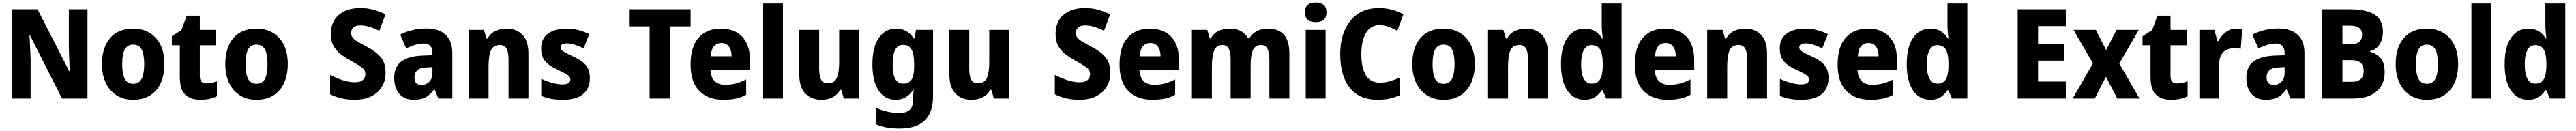

<svg xmlns="http://www.w3.org/2000/svg" viewBox="-20 -788 20616 1048"><path d="M680 0H476L220 -505H216Q219 -454 221 -405.5Q223 -357 225 -315V0H77V-714H280L535 -217H538Q536 -267 534 -313Q532 -359 531 -400V-714H680Z M1296 -276Q1296 -191 1267.5 -126.5Q1239 -62 1183 -26Q1127 10 1045 10Q968 10 912 -26Q856 -62 826 -126Q796 -190 796 -276Q796 -407 860.5 -483Q925 -559 1047 -559Q1120 -559 1176 -526Q1232 -493 1264 -430Q1296 -367 1296 -276ZM958 -275Q958 -197 978.5 -157.5Q999 -118 1046 -118Q1093 -118 1113.5 -157.5Q1134 -197 1134 -276Q1134 -354 1113.5 -392.5Q1093 -431 1046 -431Q999 -431 978.5 -392.5Q958 -354 958 -275Z M1631 -121Q1653 -121 1673.5 -125.5Q1694 -130 1716 -138V-18Q1690 -5 1657 2.5Q1624 10 1582 10Q1506 10 1462.5 -31Q1419 -72 1419 -174V-426H1355V-498L1432 -547L1474 -663H1579V-549H1709V-426H1579V-178Q1579 -121 1631 -121Z M2283 -276Q2283 -191 2254.5 -126.5Q2226 -62 2170 -26Q2114 10 2032 10Q1955 10 1899 -26Q1843 -62 1813 -126Q1783 -190 1783 -276Q1783 -407 1847.5 -483Q1912 -559 2034 -559Q2107 -559 2163 -526Q2219 -493 2251 -430Q2283 -367 2283 -276ZM1945 -275Q1945 -197 1965.5 -157.5Q1986 -118 2033 -118Q2080 -118 2100.5 -157.5Q2121 -197 2121 -276Q2121 -354 2100.5 -392.5Q2080 -431 2033 -431Q1986 -431 1965.5 -392.5Q1945 -354 1945 -275Z M3066 -207Q3066 -144 3037 -95Q3008 -46 2952.5 -18Q2897 10 2817 10Q2709 10 2622 -34V-189Q2672 -163 2723 -146.5Q2774 -130 2820 -130Q2864 -130 2884 -148.5Q2904 -167 2904 -196Q2904 -228 2874 -250Q2844 -272 2786 -303Q2748 -324 2712 -350Q2676 -376 2652 -416Q2628 -456 2628 -518Q2628 -615 2691.5 -669.5Q2755 -724 2864 -724Q2918 -724 2967 -710.5Q3016 -697 3065 -674L3016 -542Q2971 -563 2934.5 -574Q2898 -585 2863 -585Q2827 -585 2808.5 -568Q2790 -551 2790 -525Q2790 -503 2802 -487.5Q2814 -472 2840.5 -456Q2867 -440 2910 -417Q2985 -379 3025.5 -332.5Q3066 -286 3066 -207Z M3392 -560Q3491 -560 3545.5 -510.5Q3600 -461 3600 -363V0H3488L3458 -73H3455Q3423 -30 3387 -10Q3351 10 3289 10Q3218 10 3176.5 -37Q3135 -84 3135 -166Q3135 -253 3191 -295.5Q3247 -338 3355 -343L3441 -346V-364Q3441 -440 3371 -440Q3339 -440 3304 -429.5Q3269 -419 3231 -401L3183 -511Q3227 -534 3279.5 -547Q3332 -560 3392 -560ZM3396 -249Q3342 -247 3319.5 -226Q3297 -205 3297 -169Q3297 -137 3312.5 -123Q3328 -109 3354 -109Q3391 -109 3416 -134.5Q3441 -160 3441 -204V-251Z M4033 -559Q4113 -559 4161 -510Q4209 -461 4209 -359V0H4050V-313Q4050 -370 4034.5 -399Q4019 -428 3981 -428Q3928 -428 3909 -385Q3890 -342 3890 -253V0H3730V-549H3853L3873 -479H3881Q3904 -520 3943.5 -539.5Q3983 -559 4033 -559Z M4701 -165Q4701 -81 4647 -35.5Q4593 10 4485 10Q4434 10 4393.5 3Q4353 -4 4312 -21V-158Q4353 -138 4399 -125.5Q4445 -113 4481 -113Q4545 -113 4545 -152Q4545 -164 4538 -174Q4531 -184 4509 -197Q4487 -210 4441 -231Q4375 -261 4343 -298.5Q4311 -336 4311 -402Q4311 -479 4366 -519Q4421 -559 4515 -559Q4563 -559 4606.5 -548Q4650 -537 4696 -515L4651 -401Q4616 -418 4582.5 -429.5Q4549 -441 4518 -441Q4467 -441 4467 -410Q4467 -398 4474 -389Q4481 -380 4502 -368.5Q4523 -357 4566 -337Q4608 -318 4638 -296Q4668 -274 4684.5 -243Q4701 -212 4701 -165Z M5342 0H5179V-577H5014V-714H5507V-577H5342Z M5750 -559Q5858 -559 5920 -494.5Q5982 -430 5982 -309V-231H5666Q5668 -173 5697.5 -141.5Q5727 -110 5784 -110Q5830 -110 5869.5 -120.5Q5909 -131 5952 -153V-30Q5914 -9 5870.5 0.5Q5827 10 5769 10Q5647 10 5577 -60.5Q5507 -131 5507 -271Q5507 -415 5572 -487Q5637 -559 5750 -559ZM5753 -444Q5718 -444 5695 -419Q5672 -394 5669 -338H5835Q5835 -386 5814 -415Q5793 -444 5753 -444Z M6246 0H6086V-760H6246Z M6855 -549V0H6733L6713 -69H6705Q6681 -28 6641.5 -9Q6602 10 6554 10Q6473 10 6425 -40Q6377 -90 6377 -192V-549H6536V-237Q6536 -180 6551.5 -151Q6567 -122 6603 -122Q6659 -122 6677.5 -165.5Q6696 -209 6696 -290V-549Z M7152 -559Q7243 -559 7293 -480H7298L7311 -549H7447V-14Q7447 110 7381 175Q7315 240 7178 240Q7123 240 7077.5 232Q7032 224 6989 205V74Q7083 116 7179 116Q7233 116 7260.5 90.5Q7288 65 7288 9V0Q7288 -16 7289 -35Q7290 -54 7292 -71H7288Q7240 10 7148 10Q7061 10 7011.5 -64.5Q6962 -139 6962 -273Q6962 -409 7013 -484Q7064 -559 7152 -559ZM7206 -429Q7124 -429 7124 -270Q7124 -119 7208 -119Q7253 -119 7274.5 -150.5Q7296 -182 7296 -254V-277Q7296 -356 7275 -392.5Q7254 -429 7206 -429Z M8056 -549V0H7934L7914 -69H7906Q7882 -28 7842.5 -9Q7803 10 7755 10Q7674 10 7626 -40Q7578 -90 7578 -192V-549H7737V-237Q7737 -180 7752.5 -151Q7768 -122 7804 -122Q7860 -122 7878.5 -165.5Q7897 -209 7897 -290V-549Z M8866 -207Q8866 -144 8837 -95Q8808 -46 8752.5 -18Q8697 10 8617 10Q8509 10 8422 -34V-189Q8472 -163 8523 -146.5Q8574 -130 8620 -130Q8664 -130 8684 -148.5Q8704 -167 8704 -196Q8704 -228 8674 -250Q8644 -272 8586 -303Q8548 -324 8512 -350Q8476 -376 8452 -416Q8428 -456 8428 -518Q8428 -615 8491.5 -669.5Q8555 -724 8664 -724Q8718 -724 8767 -710.5Q8816 -697 8865 -674L8816 -542Q8771 -563 8734.5 -574Q8698 -585 8663 -585Q8627 -585 8608.5 -568Q8590 -551 8590 -525Q8590 -503 8602 -487.5Q8614 -472 8640.5 -456Q8667 -440 8710 -417Q8785 -379 8825.5 -332.5Q8866 -286 8866 -207Z M9183 -559Q9291 -559 9353 -494.5Q9415 -430 9415 -309V-231H9099Q9101 -173 9130.5 -141.5Q9160 -110 9217 -110Q9263 -110 9302.5 -120.5Q9342 -131 9385 -153V-30Q9347 -9 9303.5 0.5Q9260 10 9202 10Q9080 10 9010 -60.5Q8940 -131 8940 -271Q8940 -415 9005 -487Q9070 -559 9183 -559ZM9186 -444Q9151 -444 9128 -419Q9105 -394 9102 -338H9268Q9268 -386 9247 -415Q9226 -444 9186 -444Z M10125 -559Q10211 -559 10255 -511Q10299 -463 10299 -359V0H10139V-312Q10139 -428 10074 -428Q10026 -428 10007.5 -387.5Q9989 -347 9989 -268V0H9829V-313Q9829 -428 9765 -428Q9715 -428 9697 -383.5Q9679 -339 9679 -252V0H9519V-549H9642L9662 -480H9670Q9691 -520 9730.5 -539.5Q9770 -559 9820 -559Q9875 -559 9911.5 -539Q9948 -519 9968 -482H9979Q10002 -521 10040.5 -540Q10079 -559 10125 -559Z M10510 -768Q10548 -768 10572 -750Q10596 -732 10596 -689Q10596 -646 10571.5 -628.5Q10547 -611 10510 -611Q10472 -611 10448 -628.5Q10424 -646 10424 -689Q10424 -733 10447.5 -750.5Q10471 -768 10510 -768ZM10589 -549V0H10430V-549Z M11020 -587Q10949 -587 10912 -524Q10875 -461 10875 -355Q10875 -244 10911.5 -185.5Q10948 -127 11024 -127Q11065 -127 11104 -138.5Q11143 -150 11186 -169V-28Q11105 10 11006 10Q10904 10 10838 -34.5Q10772 -79 10739 -161Q10706 -243 10706 -356Q10706 -464 10742 -547Q10778 -630 10847 -677Q10916 -724 11015 -724Q11116 -724 11212 -675L11163 -542Q11128 -561 11092 -574Q11056 -587 11020 -587Z M11783 -276Q11783 -191 11754.5 -126.5Q11726 -62 11670 -26Q11614 10 11532 10Q11455 10 11399 -26Q11343 -62 11313 -126Q11283 -190 11283 -276Q11283 -407 11347.5 -483Q11412 -559 11534 -559Q11607 -559 11663 -526Q11719 -493 11751 -430Q11783 -367 11783 -276ZM11445 -275Q11445 -197 11465.5 -157.5Q11486 -118 11533 -118Q11580 -118 11600.5 -157.5Q11621 -197 11621 -276Q11621 -354 11600.5 -392.5Q11580 -431 11533 -431Q11486 -431 11465.5 -392.5Q11445 -354 11445 -275Z M12192 -559Q12272 -559 12320 -510Q12368 -461 12368 -359V0H12209V-313Q12209 -370 12193.5 -399Q12178 -428 12140 -428Q12087 -428 12068 -385Q12049 -342 12049 -253V0H11889V-549H12012L12032 -479H12040Q12063 -520 12102.5 -539.5Q12142 -559 12192 -559Z M12660 10Q12575 10 12524 -63.5Q12473 -137 12473 -275Q12473 -413 12524.5 -486Q12576 -559 12662 -559Q12712 -559 12746.5 -537.5Q12781 -516 12803 -479H12807Q12804 -503 12801.5 -532.5Q12799 -562 12799 -590V-760H12958V0H12835L12806 -66H12799Q12776 -31 12744 -10.5Q12712 10 12660 10ZM12717 -119Q12765 -119 12785.5 -153Q12806 -187 12807 -258V-280Q12807 -353 12787 -390Q12767 -427 12716 -427Q12678 -427 12656 -388.5Q12634 -350 12634 -274Q12634 -195 12656 -157Q12678 -119 12717 -119Z M13307 -559Q13415 -559 13477 -494.5Q13539 -430 13539 -309V-231H13223Q13225 -173 13254.5 -141.5Q13284 -110 13341 -110Q13387 -110 13426.5 -120.5Q13466 -131 13509 -153V-30Q13471 -9 13427.5 0.5Q13384 10 13326 10Q13204 10 13134 -60.5Q13064 -131 13064 -271Q13064 -415 13129 -487Q13194 -559 13307 -559ZM13310 -444Q13275 -444 13252 -419Q13229 -394 13226 -338H13392Q13392 -386 13371 -415Q13350 -444 13310 -444Z M13946 -559Q14026 -559 14074 -510Q14122 -461 14122 -359V0H13963V-313Q13963 -370 13947.5 -399Q13932 -428 13894 -428Q13841 -428 13822 -385Q13803 -342 13803 -253V0H13643V-549H13766L13786 -479H13794Q13817 -520 13856.5 -539.5Q13896 -559 13946 -559Z M14614 -165Q14614 -81 14560 -35.5Q14506 10 14398 10Q14347 10 14306.5 3Q14266 -4 14225 -21V-158Q14266 -138 14312 -125.5Q14358 -113 14394 -113Q14458 -113 14458 -152Q14458 -164 14451 -174Q14444 -184 14422 -197Q14400 -210 14354 -231Q14288 -261 14256 -298.5Q14224 -336 14224 -402Q14224 -479 14279 -519Q14334 -559 14428 -559Q14476 -559 14519.5 -548Q14563 -537 14609 -515L14564 -401Q14529 -418 14495.5 -429.5Q14462 -441 14431 -441Q14380 -441 14380 -410Q14380 -398 14387 -389Q14394 -380 14415 -368.5Q14436 -357 14479 -337Q14521 -318 14551 -296Q14581 -274 14597.5 -243Q14614 -212 14614 -165Z M14930 -559Q15038 -559 15100 -494.5Q15162 -430 15162 -309V-231H14846Q14848 -173 14877.5 -141.5Q14907 -110 14964 -110Q15010 -110 15049.5 -120.5Q15089 -131 15132 -153V-30Q15094 -9 15050.5 0.5Q15007 10 14949 10Q14827 10 14757 -60.5Q14687 -131 14687 -271Q14687 -415 14752 -487Q14817 -559 14930 -559ZM14933 -444Q14898 -444 14875 -419Q14852 -394 14849 -338H15015Q15015 -386 14994 -415Q14973 -444 14933 -444Z M15427 10Q15342 10 15291 -63.5Q15240 -137 15240 -275Q15240 -413 15291.5 -486Q15343 -559 15429 -559Q15479 -559 15513.5 -537.5Q15548 -516 15570 -479H15574Q15571 -503 15568.5 -532.5Q15566 -562 15566 -590V-760H15725V0H15602L15573 -66H15566Q15543 -31 15511 -10.5Q15479 10 15427 10ZM15484 -119Q15532 -119 15552.5 -153Q15573 -187 15574 -258V-280Q15574 -353 15554 -390Q15534 -427 15483 -427Q15445 -427 15423 -388.5Q15401 -350 15401 -274Q15401 -195 15423 -157Q15445 -119 15484 -119Z M16513 0H16128V-714H16513V-579H16291V-438H16497V-303H16291V-136H16513Z M16730 -281 16575 -549H16753L16836 -388L16919 -549H17097L16941 -280L17103 0H16925L16834 -174L16745 0H16568Z M17403 -121Q17425 -121 17445.5 -125.5Q17466 -130 17488 -138V-18Q17462 -5 17429 2.5Q17396 10 17354 10Q17278 10 17234.5 -31Q17191 -72 17191 -174V-426H17127V-498L17204 -547L17246 -663H17351V-549H17481V-426H17351V-178Q17351 -121 17403 -121Z M17877 -559Q17902 -559 17925 -554L17913 -397Q17895 -403 17865 -403Q17831 -403 17803 -391Q17775 -379 17758 -351Q17741 -323 17741 -277V0H17582V-549H17702L17726 -460H17734Q17754 -499 17791.5 -529Q17829 -559 17877 -559Z M18215 -560Q18314 -560 18368.5 -510.5Q18423 -461 18423 -363V0H18311L18281 -73H18278Q18246 -30 18210 -10Q18174 10 18112 10Q18041 10 17999.5 -37Q17958 -84 17958 -166Q17958 -253 18014 -295.5Q18070 -338 18178 -343L18264 -346V-364Q18264 -440 18194 -440Q18162 -440 18127 -429.5Q18092 -419 18054 -401L18006 -511Q18050 -534 18102.5 -547Q18155 -560 18215 -560ZM18219 -249Q18165 -247 18142.5 -226Q18120 -205 18120 -169Q18120 -137 18135.5 -123Q18151 -109 18177 -109Q18214 -109 18239 -134.5Q18264 -160 18264 -204V-251Z M18783 -714Q18918 -714 18984.5 -671.5Q19051 -629 19051 -535Q19051 -472 19022.5 -430.5Q18994 -389 18948 -379V-374Q18999 -361 19032 -323.5Q19065 -286 19065 -208Q19065 -111 18998.5 -55.5Q18932 0 18816 0H18564V-714ZM18791 -434Q18841 -434 18862.5 -454Q18884 -474 18884 -512Q18884 -583 18786 -583H18727V-434ZM18727 -307V-134H18801Q18853 -134 18875 -157.5Q18897 -181 18897 -223Q18897 -261 18874 -284Q18851 -307 18797 -307Z M19653 -276Q19653 -191 19624.5 -126.5Q19596 -62 19540 -26Q19484 10 19402 10Q19325 10 19269 -26Q19213 -62 19183 -126Q19153 -190 19153 -276Q19153 -407 19217.5 -483Q19282 -559 19404 -559Q19477 -559 19533 -526Q19589 -493 19621 -430Q19653 -367 19653 -276ZM19315 -275Q19315 -197 19335.5 -157.5Q19356 -118 19403 -118Q19450 -118 19470.5 -157.5Q19491 -197 19491 -276Q19491 -354 19470.5 -392.5Q19450 -431 19403 -431Q19356 -431 19335.5 -392.5Q19315 -354 19315 -275Z M19919 0H19759V-760H19919Z M20212 10Q20127 10 20076 -63.5Q20025 -137 20025 -275Q20025 -413 20076.5 -486Q20128 -559 20214 -559Q20264 -559 20298.5 -537.5Q20333 -516 20355 -479H20359Q20356 -503 20353.5 -532.5Q20351 -562 20351 -590V-760H20510V0H20387L20358 -66H20351Q20328 -31 20296 -10.5Q20264 10 20212 10ZM20269 -119Q20317 -119 20337.5 -153Q20358 -187 20359 -258V-280Q20359 -353 20339 -390Q20319 -427 20268 -427Q20230 -427 20208 -388.5Q20186 -350 20186 -274Q20186 -195 20208 -157Q20230 -119 20269 -119Z"/></svg>

Font: Noto Sans Telugu SemiCondensed ExtraBold
Style: Regular
Weight: 800
Width: 4
Designer: Jelle Bosma - Monotype Design Team
Foundry: Monotype Imaging Inc.
Version: Version 2.005; ttfautohint (v1.8.4.7-5d5b)